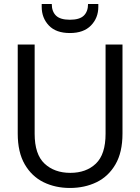

<svg xmlns="http://www.w3.org/2000/svg" viewBox="-20 -921 696 953"><path d="M327 12Q255 12 196.5 -16.5Q138 -45 103 -105Q68 -165 68 -258V-700H152V-257Q152 -155 201 -109Q250 -63 329 -63Q408 -63 456 -109Q504 -155 504 -257V-700H588V-258Q588 -165 553 -105Q518 -45 459 -16.5Q400 12 327 12ZM327 -757Q258 -757 222.5 -794.5Q187 -832 187 -887V-901H237Q237 -864 258 -843.5Q279 -823 327 -823Q375 -823 396 -843.5Q417 -864 417 -901H468V-887Q468 -832 431.5 -794.5Q395 -757 327 -757Z"/></svg>

Font: DeepMind Sans
Style: Regular
Weight: 400
Designer: Jonny Pinhorn / Modifications: Colophon Foundry
Foundry: Colophon Foundry
Version: Version 1.002; ttfautohint (v1.8.2)